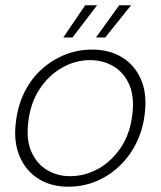

<svg xmlns="http://www.w3.org/2000/svg" viewBox="-20 -696 609 728"><path d="M239 12Q174 12 126 -18Q78 -48 54.5 -103Q31 -158 40 -231Q47 -294 72 -345Q97 -396 136.5 -432Q176 -468 225 -488Q274 -508 329 -508Q395 -508 443 -478.5Q491 -449 514.5 -395Q538 -341 529 -266Q522 -204 496.5 -153Q471 -102 431.5 -65Q392 -28 343 -8Q294 12 239 12ZM245 -28Q302 -28 352.5 -56Q403 -84 438.5 -137Q474 -190 482 -264Q490 -331 469.5 -376.5Q449 -422 409.5 -445Q370 -468 322 -468Q266 -468 215.5 -439.5Q165 -411 130 -358Q95 -305 87 -232Q79 -165 99.5 -119.5Q120 -74 159 -51Q198 -28 245 -28ZM344 -554 432 -676H477L379 -554ZM220 -554 303 -676H348L255 -554Z"/></svg>

Font: DM Sans 28pt ExtraLight
Style: Italic
Weight: 250
Italic angle: -10°
Version: Version 4.004;gftools[0.9.30]